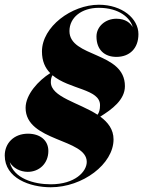

<svg xmlns="http://www.w3.org/2000/svg" viewBox="-39 -780 604 810"><path d="M440 -192C440 -234 416.5 -264 384 -288C433 -318.5 488 -358.5 488 -416.5C488 -563 254 -536.5 254 -649C254 -706 305 -747 378 -747C463.5 -747 511 -704.5 521 -665.5C511.5 -682 491.5 -701 452 -701C405.5 -701 368 -668 368 -626C368 -570 402 -540 452 -540C507 -540 545 -575 545 -636C545 -702 476 -760 378 -760C263 -760 138 -667 138 -563C138 -522 151.5 -493 173 -471.5C123.5 -440.5 69 -381.5 69 -325C69 -182 327 -196 327 -97C327 -56.5 278 -2.5 175 -2.5C103 -2.5 18.5 -27.5 2 -96C15.5 -71 47 -55 78 -55C127 -55 165 -91 165 -143C165 -189 129 -216 79 -216C19 -216 -19 -175 -19 -124C-19 -28 87 10 175 10C310 10 440 -88 440 -192ZM175.5 -433.5C175.5 -446 178 -455.5 182.5 -462.5C253 -402.5 383 -405 383 -336.5C383 -317.5 379.5 -305.5 372.5 -296C294 -347 175.5 -370.5 175.5 -433.5Z"/></svg>

Font: Bodoni* 16pt Fatface
Style: Italic
Weight: 900
Italic angle: -13°
Version: Version 2.3